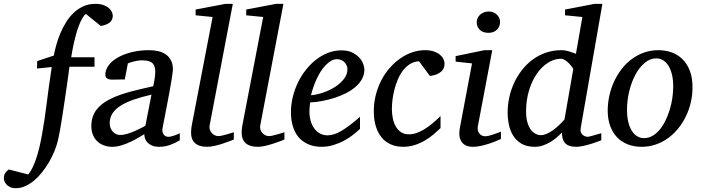

<svg xmlns="http://www.w3.org/2000/svg" viewBox="-150 -757 3679 1006"><path d="M440.9 -674.8Q440.9 -650.9 423.3 -637.9Q405.8 -625 377.9 -621.1L299.8 -684.1Q289.1 -675.3 279.8 -658.7Q270.5 -642.1 262.7 -621.1Q254.9 -600.1 248.3 -576.4Q241.7 -552.7 236.8 -530.5Q231.9 -508.3 228.5 -489Q225.1 -469.7 223.1 -457H345.2V-407.2H213.9Q212.4 -396 208.7 -368.2Q205.1 -340.3 199.7 -303.7Q194.3 -267.1 188.2 -225.3Q182.1 -183.6 176 -144.8Q169.9 -106 164.1 -73.2Q158.2 -40.5 153.8 -22Q147 5.9 135 35.4Q123 64.9 106.7 92.8Q90.3 120.6 70.6 145.5Q50.8 170.4 28.6 189Q6.3 207.5 -17.8 218.3Q-42 229 -66.9 229Q-85.9 229 -98.4 222.7Q-110.8 216.3 -117.7 207.8Q-124.5 199.2 -127.2 191.2Q-129.9 183.1 -129.9 179.2Q-129.9 160.2 -122.6 149.7Q-115.2 139.2 -104 130.9L-2 157.2Q11.2 141.1 22.2 117.7Q33.2 94.2 42.2 65.9Q51.3 37.6 58.6 5.1Q65.9 -27.3 71.8 -62Q84.5 -132.8 95.2 -220Q106 -307.1 121.1 -405.8L43.9 -397.9L44.9 -437L131.8 -465.8Q136.7 -492.2 145.3 -522.7Q153.8 -553.2 166.5 -583.3Q179.2 -613.3 196.5 -641.1Q213.9 -668.9 236.3 -690.2Q258.8 -711.4 286.9 -724.1Q314.9 -736.8 349.1 -736.8Q374.5 -736.8 392.1 -730.5Q409.7 -724.1 420.4 -714.6Q431.2 -705.1 436 -694.3Q440.9 -683.6 440.9 -674.8Z M643.6 -261.2Q588.4 -248.5 547.4 -233.9Q506.3 -219.2 479 -201.2Q451.7 -183.1 438.2 -161.1Q424.8 -139.2 424.8 -111.8Q424.8 -98.6 429 -87.4Q433.1 -76.2 440.4 -67.9Q447.8 -59.6 457.8 -54.7Q467.8 -49.8 480 -49.8Q498 -49.8 519 -56.4Q540 -63 559.1 -71.5Q578.1 -80.1 592.8 -87.9Q607.4 -95.7 611.8 -98.1ZM792 -22Q772 -9.3 743.7 1.5Q715.3 12.2 683.6 12.2Q661.1 12.2 646.2 5.6Q631.3 -1 622.3 -10.7Q613.3 -20.5 609.6 -32.2Q606 -43.9 606 -54.2Q597.2 -48.8 579.1 -37.8Q561 -26.9 537.8 -15.6Q514.6 -4.4 488.5 3.9Q462.4 12.2 438 12.2Q413.6 12.2 393.3 4.4Q373 -3.4 358.6 -17.6Q344.2 -31.7 336.4 -51.8Q328.6 -71.8 328.6 -96.2Q328.6 -122.1 335.4 -143.3Q342.3 -164.6 355.2 -181.6Q368.2 -198.7 386.2 -212.6Q404.3 -226.6 426.8 -237.8Q453.1 -251 481 -260.5Q508.8 -270 537.4 -277.8Q565.9 -285.6 595 -292Q624 -298.3 652.8 -305.2Q653.3 -308.6 655.3 -317.1Q657.2 -325.7 658.9 -336.4Q660.6 -347.2 662.1 -358.6Q663.6 -370.1 663.6 -379.9Q663.6 -394 660.6 -405.5Q657.7 -417 650.1 -424.8Q642.6 -432.6 629.2 -436.8Q615.7 -440.9 594.7 -440.9Q582.5 -440.9 570.6 -439Q558.6 -437 548.3 -434.3Q538.1 -431.6 530.8 -429Q523.4 -426.3 520 -424.8L503.9 -340.8L437 -339.8Q419.9 -339.8 410.9 -346.2Q401.9 -352.5 401.9 -365.2Q401.9 -391.6 419.4 -415Q437 -438.5 468 -456.1Q499 -473.6 541 -483.9Q583 -494.1 631.8 -494.1Q658.2 -494.1 680.7 -488.5Q703.1 -482.9 720 -470.9Q736.8 -459 746.3 -439.9Q755.9 -420.9 755.9 -394Q755.9 -386.2 753.4 -368.9Q751 -351.6 747.3 -328.6Q743.7 -305.7 738.5 -278.6Q733.4 -251.5 728.5 -224.6Q716.3 -161.6 701.7 -85.9Q697.8 -67.4 706.5 -53.7Q715.3 -40 733.9 -40Q737.3 -40 745.1 -41.7Q752.9 -43.5 761.7 -46.4Q770.5 -49.3 778.8 -52.7Q787.1 -56.2 792 -59.1Z M1075.2 -25.9Q1069.3 -23.4 1053.2 -17.3Q1037.1 -11.2 1017.1 -4.6Q997.1 2 975.3 7.1Q953.6 12.2 936 12.2Q913.1 12.2 897 6.8Q880.9 1.5 870.6 -8.3Q860.4 -18.1 855.7 -31.5Q851.1 -44.9 851.1 -61Q851.1 -76.2 854 -96.2L963.9 -668L875 -676.8V-707L1031.2 -736.8H1069.8L948.2 -99.1Q946.3 -88.9 949.2 -78.9Q952.1 -68.8 958.5 -61.3Q964.8 -53.7 974.1 -48.8Q983.4 -43.9 994.1 -43.9Q1001.5 -43.9 1013.4 -46.6Q1025.4 -49.3 1037.6 -52.7Q1049.8 -56.2 1060.3 -59.6Q1070.8 -63 1075.2 -64Z M1340.3 -25.9Q1334.5 -23.4 1318.4 -17.3Q1302.2 -11.2 1282.2 -4.6Q1262.2 2 1240.5 7.1Q1218.8 12.2 1201.2 12.2Q1178.2 12.2 1162.1 6.8Q1146 1.5 1135.7 -8.3Q1125.5 -18.1 1120.8 -31.5Q1116.2 -44.9 1116.2 -61Q1116.2 -76.2 1119.1 -96.2L1229 -668L1140.1 -676.8V-707L1296.4 -736.8H1335L1213.4 -99.1Q1211.4 -88.9 1214.4 -78.9Q1217.3 -68.8 1223.6 -61.3Q1230 -53.7 1239.3 -48.8Q1248.5 -43.9 1259.3 -43.9Q1266.6 -43.9 1278.6 -46.6Q1290.5 -49.3 1302.7 -52.7Q1314.9 -56.2 1325.4 -59.6Q1335.9 -63 1340.3 -64Z M1670.4 -394Q1670.4 -403.8 1666.5 -413.3Q1662.6 -422.9 1655.8 -430.2Q1648.9 -437.5 1638.7 -442.1Q1628.4 -446.8 1616.2 -446.8Q1599.6 -446.8 1584.5 -438Q1569.3 -429.2 1555.4 -414.6Q1541.5 -399.9 1529.5 -380.9Q1517.6 -361.8 1508.1 -340.8Q1498.5 -319.8 1491.2 -298.3Q1483.9 -276.9 1479.5 -257.8Q1511.2 -260.7 1545.2 -272.5Q1579.1 -284.2 1606.9 -302.5Q1634.8 -320.8 1652.6 -344.2Q1670.4 -367.7 1670.4 -394ZM1759.3 -393.1Q1759.3 -365.7 1746.6 -342.8Q1733.9 -319.8 1712.2 -301.3Q1690.4 -282.7 1661.9 -268.3Q1633.3 -253.9 1601.8 -243.9Q1570.3 -233.9 1537.6 -227.8Q1504.9 -221.7 1475.1 -220.2Q1473.6 -210.4 1472.4 -196.8Q1471.2 -183.1 1471.2 -173.8Q1471.2 -146.5 1477.8 -123.5Q1484.4 -100.6 1496.8 -83.7Q1509.3 -66.9 1526.9 -57.4Q1544.4 -47.9 1566.4 -47.9Q1600.1 -47.9 1640.6 -72.3Q1681.2 -96.7 1736.3 -145V-82Q1722.2 -68.4 1701.7 -52Q1681.2 -35.6 1655 -21.2Q1628.9 -6.8 1598.1 2.7Q1567.4 12.2 1533.2 12.2Q1518.1 12.2 1500.2 9.3Q1482.4 6.3 1464.8 -1.2Q1447.3 -8.8 1430.9 -22Q1414.6 -35.2 1402.1 -55.4Q1389.6 -75.7 1382.1 -103.8Q1374.5 -131.8 1374.5 -169.9Q1374.5 -209.5 1384 -248.8Q1393.6 -288.1 1410.9 -324Q1428.2 -359.9 1452.6 -390.9Q1477.1 -421.9 1506.3 -444.6Q1535.6 -467.3 1569.1 -480.2Q1602.5 -493.2 1638.2 -493.2Q1672.9 -493.2 1696 -481.7Q1719.2 -470.2 1733.4 -454.1Q1747.6 -438 1753.4 -420.9Q1759.3 -403.8 1759.3 -393.1Z M2179.2 -423.8Q2179.2 -414.1 2176.3 -403.8Q2173.3 -393.6 2164.8 -384.8Q2156.2 -376 2141.4 -368.9Q2126.5 -361.8 2102.5 -358.9L2045.4 -436Q2018.6 -434.6 1997.6 -421.1Q1976.6 -407.7 1960.7 -386.7Q1944.8 -365.7 1933.8 -339.1Q1922.9 -312.5 1916 -285.2Q1909.2 -257.8 1906.2 -231.9Q1903.3 -206.1 1903.3 -186Q1903.3 -161.6 1908 -137.9Q1912.6 -114.3 1923.1 -95.5Q1933.6 -76.7 1950.4 -64.9Q1967.3 -53.2 1992.2 -53.2Q2012.2 -53.2 2032.7 -60.3Q2053.2 -67.4 2074 -80.1Q2094.7 -92.8 2115.7 -110.4Q2136.7 -127.9 2158.2 -148.9V-85.9Q2142.6 -70.8 2122.6 -53.7Q2102.5 -36.6 2078.1 -22Q2053.7 -7.3 2024.7 2.4Q1995.6 12.2 1962.4 12.2Q1926.8 12.2 1898.2 -0.2Q1869.6 -12.7 1849.9 -36.4Q1830.1 -60.1 1819.3 -94.7Q1808.6 -129.4 1808.6 -173.8Q1808.6 -218.8 1819.1 -259.8Q1829.6 -300.8 1848.1 -336.4Q1866.7 -372.1 1892.1 -401.1Q1917.5 -430.2 1947.3 -450.9Q1977.1 -471.7 2010 -482.9Q2043 -494.1 2077.1 -494.1Q2104 -494.1 2123.5 -487.3Q2143.1 -480.5 2155.3 -470.2Q2167.5 -460 2173.3 -447.5Q2179.2 -435.1 2179.2 -423.8Z M2474.6 -28.8Q2468.8 -26.4 2453.1 -19.5Q2437.5 -12.7 2416.5 -5.6Q2395.5 1.5 2372.3 6.8Q2349.1 12.2 2328.6 12.2Q2302.7 12.2 2287.6 3.4Q2272.5 -5.4 2265.1 -19.5Q2257.8 -33.7 2256.8 -51.3Q2255.9 -68.8 2259.3 -85.9L2323.2 -424.8L2237.3 -434.1V-462.9L2388.2 -494.1H2429.2L2353.5 -94.2Q2351.6 -84 2353.8 -74.7Q2356 -65.4 2361.1 -58.3Q2366.2 -51.3 2374.3 -47.1Q2382.3 -43 2392.6 -43Q2401.4 -43 2413.3 -46.1Q2425.3 -49.3 2437.3 -53.5Q2449.2 -57.6 2459.5 -61.5Q2469.7 -65.4 2474.6 -66.9ZM2470.2 -641.1Q2470.2 -629.9 2466.1 -619.9Q2461.9 -609.9 2454.3 -602.1Q2446.8 -594.2 2435.5 -589.6Q2424.3 -585 2409.7 -585Q2378.9 -585 2363.3 -601.3Q2347.7 -617.7 2347.7 -641.1Q2347.7 -650.9 2351.8 -660.6Q2356 -670.4 2364 -678.5Q2372.1 -686.5 2383.8 -691.7Q2395.5 -696.8 2410.6 -696.8Q2424.8 -696.8 2435.8 -691.9Q2446.8 -687 2454.6 -679.2Q2462.4 -671.4 2466.3 -661.4Q2470.2 -651.4 2470.2 -641.1Z M2892.6 -85.9Q2890.1 -71.8 2894 -63Q2897.9 -54.2 2904.5 -49.1Q2911.1 -43.9 2918.2 -42Q2925.3 -40 2928.7 -40Q2932.1 -40 2942.6 -42.7Q2953.1 -45.4 2964.8 -48.8Q2976.6 -52.2 2986.8 -55.2L3000.5 -59.1V-22Q2994.6 -19.5 2979 -13.9Q2963.4 -8.3 2944.3 -2.4Q2925.3 3.4 2905 7.8Q2884.8 12.2 2869.6 12.2Q2846.7 12.2 2832 6.6Q2817.4 1 2809.1 -9Q2800.8 -19 2797.6 -32.7Q2794.4 -46.4 2794.4 -63Q2781.2 -48.8 2765.4 -35.4Q2749.5 -22 2731.4 -11.5Q2713.4 -1 2693.4 5.6Q2673.3 12.2 2652.3 12.2Q2610.4 12.2 2582.8 -3.9Q2555.2 -20 2539.1 -45.9Q2522.9 -71.8 2516.4 -103.5Q2509.8 -135.3 2509.8 -167Q2509.8 -206.5 2518.3 -246.3Q2526.9 -286.1 2543.7 -322.5Q2560.5 -358.9 2585 -390.1Q2609.4 -421.4 2640.6 -444.6Q2671.9 -467.8 2710.2 -481Q2748.5 -494.1 2792.5 -494.1Q2803.7 -494.1 2814.5 -491.9Q2825.2 -489.7 2835 -486.8Q2844.7 -483.9 2853 -480.5Q2861.3 -477.1 2867.7 -475.1L2901.4 -668L2810.5 -676.8V-707L2965.3 -736.8H3006.3ZM2853.5 -394Q2854 -396 2847.9 -405Q2841.8 -414.1 2832.3 -423.8Q2822.8 -433.6 2811.5 -441.4Q2800.3 -449.2 2790.5 -449.2Q2753.9 -449.2 2720.7 -428Q2687.5 -406.7 2662.1 -369.6Q2636.7 -332.5 2621.6 -282Q2606.4 -231.4 2606.4 -172.9Q2606.4 -140.6 2613 -117.2Q2619.6 -93.8 2630.6 -78.6Q2641.6 -63.5 2655.8 -56.2Q2669.9 -48.8 2684.6 -48.8Q2698.2 -48.8 2714.1 -55.7Q2730 -62.5 2746.1 -74Q2762.2 -85.4 2778.1 -100.3Q2793.9 -115.2 2807.6 -130.9Z M3377.4 -304.2Q3377.4 -339.8 3370.6 -367.2Q3363.8 -394.5 3352.1 -413.1Q3340.3 -431.6 3324 -441.4Q3307.6 -451.2 3288.6 -451.2Q3255.9 -451.2 3227.8 -427.5Q3199.7 -403.8 3179.2 -365.5Q3158.7 -327.1 3147 -279.1Q3135.3 -231 3135.3 -182.1Q3135.3 -145 3142.1 -117.2Q3148.9 -89.4 3161.1 -70.6Q3173.3 -51.8 3189.5 -42.5Q3205.6 -33.2 3224.6 -33.2Q3248 -33.2 3268.8 -45.2Q3289.6 -57.1 3306.4 -77.4Q3323.2 -97.7 3336.4 -124.5Q3349.6 -151.4 3358.9 -181.4Q3368.2 -211.4 3372.8 -243.2Q3377.4 -274.9 3377.4 -304.2ZM3478.5 -299.8Q3478.5 -259.3 3469.5 -220.5Q3460.4 -181.6 3443.6 -147Q3426.8 -112.3 3403.1 -83.3Q3379.4 -54.2 3349.9 -33Q3320.3 -11.7 3285.6 0.2Q3251 12.2 3212.4 12.2Q3171.4 12.2 3138.2 -1Q3105 -14.2 3082 -38.8Q3059.1 -63.5 3046.6 -98.4Q3034.2 -133.3 3034.2 -176.8Q3034.2 -217.3 3043 -256.6Q3051.8 -295.9 3068.1 -331.1Q3084.5 -366.2 3107.9 -396.2Q3131.3 -426.3 3160.9 -448Q3190.4 -469.7 3225.3 -481.9Q3260.3 -494.1 3299.3 -494.1Q3335.4 -494.1 3367.9 -482.9Q3400.4 -471.7 3425 -447.8Q3449.7 -423.8 3464.1 -387.2Q3478.5 -350.6 3478.5 -299.8Z"/></svg>

Font: Charis SIL Phon
Style: Italic
Weight: 400
Italic angle: -11°
Foundry: SIL International
Version: Version 5.000